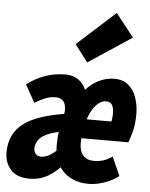

<svg xmlns="http://www.w3.org/2000/svg" viewBox="-76 -878 733 937"><g transform="rotate(5 290.5 -409.5)"><path d="M103 12Q42 12 11.5 -22Q-19 -56 -19 -106Q-19 -198 47.5 -248.5Q114 -299 260 -320L250 -232Q200 -224 170.5 -210.5Q141 -197 128 -178.5Q115 -160 115 -138Q115 -120 125 -110Q135 -100 151 -100Q172 -100 195.5 -114.5Q219 -129 235 -147L272 -80Q234 -35 193.5 -11.5Q153 12 103 12ZM315 -207 316 -301H497L474 -283Q478 -298 480 -313Q482 -328 482 -341Q482 -367 473.5 -382Q465 -397 444 -397Q423 -397 404 -380.5Q385 -364 370 -334Q355 -304 346.5 -265.5Q338 -227 338 -182Q338 -143 356.5 -122.5Q375 -102 408 -102Q432 -102 453 -108Q474 -114 499 -131L540 -39Q509 -15 468.5 -1.5Q428 12 394 12Q353 12 320.5 -1Q288 -14 266 -37.5Q244 -61 233 -93Q222 -125 222 -160Q222 -196 225.5 -222.5Q229 -249 234 -270.5Q239 -292 244 -313Q252 -347 240.5 -371Q229 -395 197 -395Q171 -395 146.5 -385.5Q122 -376 95 -359L47 -445Q84 -474 131.5 -492Q179 -510 235 -510Q279 -510 307.5 -484.5Q336 -459 343 -418L322 -427Q355 -470 394.5 -490Q434 -510 475 -510Q517 -510 543.5 -487.5Q570 -465 583 -427.5Q596 -390 596 -348Q596 -296 586 -260Q576 -224 569 -207ZM335 -578 271 -662 458 -831 547 -718Z"/></g></svg>

Font: Source Code Pro ExtraBold
Style: Italic
Weight: 800
Italic angle: -11°
Monospace: yes
Designer: Paul D. Hunt, Teo Tuominen
Foundry: Adobe Systems Incorporated
Version: Version 1.016;hotconv 1.0.116;makeotfexe 2.5.65601